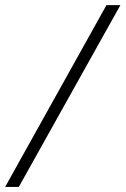

<svg xmlns="http://www.w3.org/2000/svg" viewBox="-69 -734 493 754"><path d="M403.8 -713.9 4.9 0H-48.8L349.1 -713.9Z"/></svg>

Font: CAA NEO Sans Light
Style: Italic
Weight: 300
Italic angle: -12°
Version: Version 1.10